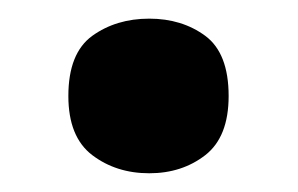

<svg xmlns="http://www.w3.org/2000/svg" viewBox="-20 -174 321 207"><path d="M53.7 -70.5Q53.7 -116.6 79.4 -135.3Q105.2 -153.9 140.9 -153.9Q176.2 -153.9 201.4 -135.3Q226.5 -116.6 226.5 -70.5Q226.5 -26.4 201.4 -6.8Q176.2 12.8 140.9 12.8Q105.2 12.8 79.4 -6.8Q53.7 -26.4 53.7 -70.5Z"/></svg>

Font: Noto Sans Meetei Mayek
Style: Regular
Weight: 400
Designer: Monotype Design Team and Neelakash Kshetrimayum
Foundry: Monotype Imaging Inc.
Version: Version 2.002